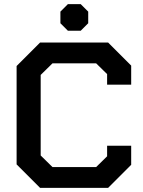

<svg xmlns="http://www.w3.org/2000/svg" viewBox="-20 -905 687 925"><path d="M60 -113V-587L173 -700H501L612 -589V-497H496V-548L443 -600H233L176 -544V-156L233 -100H443L496 -152V-203H612V-111L501 0H173ZM271 -793V-849L307 -885H369L405 -849V-793L369 -757H307Z"/></svg>

Font: Chakra Petch SemiBold
Style: Regular
Weight: 600
Designer: Katatrad Aksorn Co.,Ltd.
Foundry: Cadson Demak Co.,Ltd.
Version: Version 1.000; ttfautohint (v1.6)